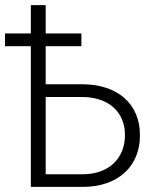

<svg xmlns="http://www.w3.org/2000/svg" viewBox="-21 -731 642 751"><path d="M297.4 -550.3H157.7V-401.4H303.7Q354 -400.9 395 -387.2Q436 -373.5 465.3 -347.9Q494.6 -322.3 510.5 -285.4Q526.4 -248.5 526.4 -201.7Q526.4 -155.3 510.5 -117.9Q494.6 -80.6 465.3 -54.4Q436 -28.3 395 -14.2Q354 0 303.7 0H99.6V-550.3H-1.5V-600.1H99.6V-710.9H157.7V-600.1H297.4ZM157.7 -351.6V-49.3H303.7Q341.8 -49.8 372.1 -60.8Q402.3 -71.8 423.6 -92Q444.8 -112.3 456.3 -140.4Q467.8 -168.5 467.8 -202.6Q467.8 -236.3 456.3 -263.7Q444.8 -291 423.6 -310.3Q402.3 -329.6 371.8 -340.3Q341.3 -351.1 303.7 -351.6Z"/></svg>

Font: Roboto Mono Light
Style: Regular
Weight: 300
Designer: Google
Version: Version 2.000985; 2015; ttfautohint (v1.3)